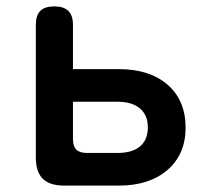

<svg xmlns="http://www.w3.org/2000/svg" viewBox="-20 -580 640 600"><path d="M181 0Q135 0 113.5 -21.5Q92 -43 92 -88V-502Q92 -532 106 -546Q120 -560 150 -560Q179 -560 193.5 -546Q208 -532 208 -502V-364H351Q448 -364 504 -315Q560 -266 560 -181Q560 -98 503.5 -49Q447 0 351 0ZM208 -146Q208 -123 218.5 -112.5Q229 -102 252 -102H347Q393 -102 417.5 -122.5Q442 -143 442 -182Q442 -220 417.5 -241Q393 -262 347 -262H208Z"/></svg>

Font: Maple Mono NL SemiBold
Style: Regular
Weight: 600
Monospace: yes
Designer: subframe7536
Version: Version 7.000